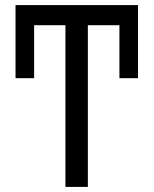

<svg xmlns="http://www.w3.org/2000/svg" viewBox="-20 -734 603 754"><path d="M237 0V-635H114V-427H41V-714H522V-427H449V-635H325V0Z"/></svg>

Font: Noto Sans Mono SemiCondensed
Style: Regular
Weight: 400
Width: 4
Designer: Monotype Design Team
Foundry: Monotype Imaging Inc.
Version: Version 2.014